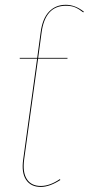

<svg xmlns="http://www.w3.org/2000/svg" viewBox="-20 -753 362 783"><path d="M248.5 -729.5Q163.6 -729.5 149.4 -619.1L135.7 -517.1H255.4L254.9 -513.7H135.3L78.6 -103.5Q71.3 -50.8 89.4 -22.7Q107.4 5.4 146.5 5.4Q183.1 5.4 224.1 -22.5L226.1 -19Q182.1 9.3 146.5 9.3Q105.5 9.3 86.2 -20Q66.9 -49.3 74.7 -103.5L131.3 -513.7H60.5V-517.1H131.8L145.5 -619.1Q152.8 -676.8 179.7 -705.1Q206.5 -733.4 248.5 -733.4Q286.6 -733.4 322.3 -705.1L319.3 -702.6Q302.7 -715.8 287.1 -722.7Q271.5 -729.5 248.5 -729.5Z"/></svg>

Font: Fira Sans Compressed Four
Style: Italic
Weight: 100
Width: 3
Italic angle: -8°
Designer: Carrois Corporate & Edenspiekermann AG
Foundry: Carrois Corporate GbR & Edenspiekermann AG
Version: Version 4.203;PS 004.203;hotconv 1.0.88;makeotf.lib2.5.64775